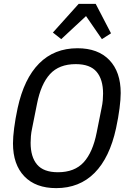

<svg xmlns="http://www.w3.org/2000/svg" viewBox="-20 -959 654 991"><path d="M270 12Q164 12 105.5 -49Q47 -110 47 -219Q47 -251 53 -298Q59 -345 71 -401Q104 -553 182 -631.5Q260 -710 380 -710Q486 -710 544.5 -649Q603 -588 603 -479Q603 -447 597 -400Q591 -353 579 -297Q546 -145 468 -66.5Q390 12 270 12ZM279 -70Q365 -70 412 -121.5Q459 -173 479 -275L504 -400Q509 -423 510.5 -442Q512 -461 512 -476Q512 -549 478.5 -588.5Q445 -628 371 -628Q285 -628 238 -576.5Q191 -525 171 -423L146 -298Q141 -275 139.5 -256Q138 -237 138 -222Q138 -149 171.5 -109.5Q205 -70 279 -70ZM474 -939 553 -787 506 -757 424 -876 296 -757 253 -791 386 -939Z"/></svg>

Font: IBM Plex Sans Condensed Text
Style: Italic
Weight: 450
Width: 3
Italic angle: -11°
Designer: Mike Abbink, Paul van der Laan, Pieter van Rosmalen
Foundry: Bold Monday
Version: Version 1.1